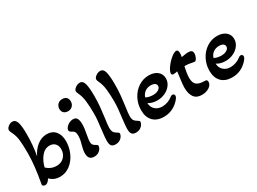

<svg xmlns="http://www.w3.org/2000/svg" viewBox="-40 -1261 2480 1855"><g transform="rotate(-30 1200.5 -333.5)"><path d="M130 -33Q105 11 76 11Q64 11 54.5 4.5Q45 -2 47 -13Q83 -206 83 -342Q83 -431 77 -487Q71 -543 47 -589Q35 -611 35 -625Q35 -644 57.5 -662Q80 -680 104 -680Q139 -680 152.5 -638Q166 -596 166 -506Q166 -378 145 -269Q174 -331 223 -370Q272 -409 331 -409Q392 -409 426.5 -368.5Q461 -328 461 -259Q461 -190 433 -127.5Q405 -65 354.5 -26Q304 13 240 13Q174 13 130 -33ZM382 -214Q382 -254 359.5 -277Q337 -300 300 -300Q247 -300 209 -254Q171 -208 154 -140Q177 -118 205 -106.5Q233 -95 263 -95Q318 -95 350 -129.5Q382 -164 382 -214Z M560 -559Q561 -589 580.5 -608.5Q600 -628 630 -628Q660 -628 676.5 -612.5Q693 -597 693 -568Q693 -537 673.5 -517Q654 -497 622 -497Q593 -498 576.5 -514Q560 -530 560 -559ZM559 -63Q559 -99 574 -151Q590 -203 590 -245Q590 -266 584.5 -281Q579 -296 563 -304Q547 -312 539 -319.5Q531 -327 531 -338Q531 -352 544.5 -368.5Q558 -385 579.5 -396Q601 -407 623 -407Q656 -407 667.5 -383Q679 -359 679 -320Q679 -276 664 -201Q656 -161 656 -136Q656 -112 667 -99.5Q678 -87 702 -75Q711 -70 711 -60Q711 -49 702 -32.5Q693 -16 673 -3Q653 10 623 10Q559 10 559 -63Z M803 -62Q803 -98 813 -176Q828 -283 828 -356Q828 -434 821 -493.5Q814 -553 792 -597Q783 -617 783 -626Q783 -645 807 -662.5Q831 -680 856 -680Q892 -680 904 -634.5Q916 -589 916 -500Q916 -431 911 -380Q906 -329 897 -261Q886 -190 886 -159Q886 -126 896.5 -110Q907 -94 935 -78Q942 -74 945.5 -70Q949 -66 949 -60Q949 -49 940 -32.5Q931 -16 911 -3Q891 10 860 10Q830 10 816.5 -6.5Q803 -23 803 -62Z M1031 -62Q1031 -98 1041 -176Q1056 -283 1056 -356Q1056 -434 1049 -493.5Q1042 -553 1020 -597Q1011 -617 1011 -626Q1011 -645 1035 -662.5Q1059 -680 1084 -680Q1120 -680 1132 -634.5Q1144 -589 1144 -500Q1144 -431 1139 -380Q1134 -329 1125 -261Q1114 -190 1114 -159Q1114 -126 1124.5 -110Q1135 -94 1163 -78Q1170 -74 1173.5 -70Q1177 -66 1177 -60Q1177 -49 1168 -32.5Q1159 -16 1139 -3Q1119 10 1088 10Q1058 10 1044.5 -6.5Q1031 -23 1031 -62Z M1238 -152Q1238 -221 1269 -280Q1300 -339 1353 -373.5Q1406 -408 1468 -408Q1528 -408 1564 -378.5Q1600 -349 1600 -300Q1600 -261 1576 -228Q1552 -195 1511.5 -175.5Q1471 -156 1423 -156Q1395 -156 1369 -163Q1343 -170 1325 -183Q1326 -137 1356.5 -109Q1387 -81 1435 -81Q1464 -81 1494.5 -91.5Q1525 -102 1547 -120Q1561 -132 1573 -132Q1583 -132 1589.5 -125.5Q1596 -119 1596 -109Q1596 -87 1558 -51Q1491 13 1399 13Q1323 13 1280.5 -30.5Q1238 -74 1238 -152ZM1498 -275Q1498 -294 1482 -304.5Q1466 -315 1438 -315Q1400 -315 1373 -295.5Q1346 -276 1334 -241Q1348 -232 1370 -227Q1392 -222 1414 -222Q1450 -222 1474 -237Q1498 -252 1498 -275Z M1709 -132Q1709 -163 1717 -221L1728 -304Q1707 -298 1686 -298Q1675 -298 1669.5 -302Q1664 -306 1664 -316Q1664 -340 1692.5 -380Q1721 -420 1758 -450.5Q1795 -481 1818 -481Q1840 -481 1840 -443Q1840 -426 1835 -401Q1885 -411 1911 -411Q1935 -411 1947 -402.5Q1959 -394 1959 -372Q1959 -348 1947 -324Q1935 -300 1922 -300Q1912 -300 1895 -304Q1855 -313 1814 -313Q1796 -237 1796 -191Q1796 -135 1823.5 -113Q1851 -91 1909 -91Q1926 -91 1933 -85.5Q1940 -80 1940 -66Q1940 -33 1906 -10Q1872 13 1823 13Q1764 13 1736.5 -25.5Q1709 -64 1709 -132Z M2000 -152Q2000 -221 2031 -280Q2062 -339 2115 -373.5Q2168 -408 2230 -408Q2290 -408 2326 -378.5Q2362 -349 2362 -300Q2362 -261 2338 -228Q2314 -195 2273.5 -175.5Q2233 -156 2185 -156Q2157 -156 2131 -163Q2105 -170 2087 -183Q2088 -137 2118.5 -109Q2149 -81 2197 -81Q2226 -81 2256.5 -91.5Q2287 -102 2309 -120Q2323 -132 2335 -132Q2345 -132 2351.5 -125.5Q2358 -119 2358 -109Q2358 -87 2320 -51Q2253 13 2161 13Q2085 13 2042.5 -30.5Q2000 -74 2000 -152ZM2260 -275Q2260 -294 2244 -304.5Q2228 -315 2200 -315Q2162 -315 2135 -295.5Q2108 -276 2096 -241Q2110 -232 2132 -227Q2154 -222 2176 -222Q2212 -222 2236 -237Q2260 -252 2260 -275Z"/></g></svg>

Font: AkayaTelivigala
Style: Regular
Weight: 400
Designer: Vaishnavi Murthy Yerkadithaya ( vaishnavimurthy@gmail.com ), Juan Luis Blanco Aristondo ( juan@blancoletters.com )
Version: Version 1.000